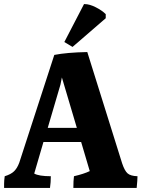

<svg xmlns="http://www.w3.org/2000/svg" viewBox="-20 -1007 692 937"><path d="M393 -987Q417 -987 447.5 -971.5Q478 -956 496 -938V-918L334 -778L294 -802L390 -987Q391 -987 393 -987ZM213 -383H355L282 -629L275 -594ZM338 -90Q338 -126 341 -147Q389 -158 418 -172L376 -314H192L147 -160Q170 -147 228 -147Q228 -117 224 -90H0Q0 -96 0 -110.5Q0 -125 3 -147Q33 -156 48.5 -171Q64 -186 74 -213L245 -739Q306 -751 406 -753L576 -210Q588 -174 602.5 -161Q617 -148 651 -147Q651 -130 647 -90Z"/></svg>

Font: Halant
Style: Bold
Weight: 700
Designer: Hitesh Malaviya (Devanagari), Satya Rajpurohit (Latin)
Foundry: Indian Type Foundry
Version: Version 1.101;PS 1.0;hotconv 1.0.78;makeotf.lib2.5.61930; tt